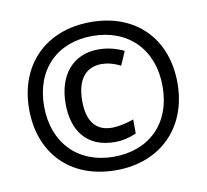

<svg xmlns="http://www.w3.org/2000/svg" viewBox="-60 -662 650 604"><g transform="rotate(-10 265.0 -359.5)"><path d="M265 -123C407 -123 502 -218 502 -360C502 -500 412 -596 266 -596C121 -596 28 -500 28 -359C28 -220 117 -123 265 -123ZM265 -166C151 -166 76 -243 76 -360C76 -479 152 -552 264 -552C378 -552 454 -476 454 -358C454 -238 377 -166 265 -166ZM276 -211C303 -211 324 -217 345 -226V-271C322 -263 296 -257 275 -257C222 -257 197 -293 197 -356C197 -424 226 -460 277 -460C295 -460 316 -455 337 -444L356 -488C332 -500 304 -507 275 -507C191 -507 144 -445 144 -356C144 -271 186 -211 276 -211Z"/></g></svg>

Font: Noto Sans Mono Condensed
Style: Regular
Weight: 400
Width: 3
Designer: Monotype Design Team
Foundry: Monotype Imaging Inc.
Version: Version 2.014